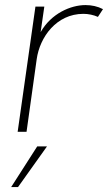

<svg xmlns="http://www.w3.org/2000/svg" viewBox="-20 -519 426 756"><path d="M49.5 0H84.5L124.5 -286C136.5 -372.5 202 -464.5 308.5 -464.5C328 -464.5 349 -460 365.5 -452.5L385.5 -483C364.5 -494 341 -499 316.5 -499C258.5 -499 181.5 -466 140 -392.5L154.5 -493H119.5ZM24 217.5H51L165 57.5H126.5Z"/></svg>

Font: HK Grotesk ExtraLight
Style: Italic
Weight: 200
Italic angle: -16°
Designer: Alfredo Marco Pradil
Foundry: Hanken Design Co.
Version: Version 3.001;FEAKit 1.0